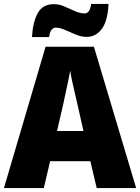

<svg xmlns="http://www.w3.org/2000/svg" viewBox="-20 -1004 710 973"><path d="M470 -51 438 -187H234L202 -51H0L211 -767H456L670 -51ZM373 -473Q368 -495 360.5 -527Q353 -559 346 -591Q339 -623 336 -646Q332 -624 325.5 -593Q319 -562 312 -530.5Q305 -499 300 -474L269 -340H403ZM142 -816Q146 -891 171 -937Q196 -983 253 -983Q279 -983 306 -971.5Q333 -960 359 -948Q385 -936 410 -936Q420 -936 429 -946Q438 -956 442 -984H530Q526 -897 495.5 -857Q465 -817 420 -817Q392 -817 363.5 -829Q335 -841 309 -852.5Q283 -864 261 -864Q253 -864 243 -855Q233 -846 229 -816Z"/></svg>

Font: Noto Sans Tamil UI SemiCondensed Black
Style: Regular
Weight: 900
Width: 4
Designer: Jelle Bosma - Monotype Design Team
Foundry: Monotype Imaging Inc.
Version: Version 2.004; ttfautohint (v1.8.4.7-5d5b)